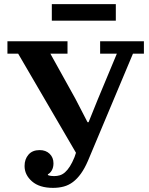

<svg xmlns="http://www.w3.org/2000/svg" viewBox="-20 -898 721 930"><path d="M237 12Q171 12 135 -19.5Q99 -51 99 -94Q99 -127 118 -149Q137 -171 172 -171Q202 -171 220.5 -153Q239 -135 239 -107Q239 -87 231 -73Q223 -59 212 -54V-50Q219 -47 227 -46Q235 -45 242 -45Q257 -45 270 -49Q283 -53 295 -63.5Q307 -74 318.5 -92Q330 -110 341 -137L348 -158L68 -638H16V-698H307V-638H224L345 -420L404 -306H409L453 -415L546 -638H465V-698H677V-638H624L406 -119Q390 -82 372 -57Q354 -32 333.5 -16.5Q313 -1 289 5.5Q265 12 237 12ZM231 -878H541V-798H231Z"/></svg>

Font: IBM Plex Serif SmBld
Style: Regular
Weight: 600
Designer: Mike Abbink, Paul van der Laan, Pieter van Rosmalen
Foundry: Bold Monday
Version: Version 3.001